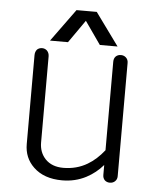

<svg xmlns="http://www.w3.org/2000/svg" viewBox="-52 -760 688 821"><g transform="rotate(5 291.5 -349.0)"><path d="M480.5 -21.5V-507.8Q480.5 -522.5 470.7 -531.2Q461.9 -539.1 449.2 -539.1Q436.5 -539.1 427.7 -531.2Q418.9 -522.5 418.9 -507.8V-127.9Q386.7 -86.9 348.6 -64.5Q302.7 -37.1 245.1 -37.1Q196.3 -37.1 168 -66.4Q141.6 -94.7 141.6 -136.7V-505.9Q141.6 -521.5 131.8 -531.2Q123 -539.1 111.3 -539.1Q98.6 -539.1 89.8 -531.2Q81.1 -521.5 81.1 -505.9V-125Q81.1 -65.4 122.1 -26.4Q167 16.6 245.1 16.6Q300.8 16.6 347.7 -7.8Q388.7 -29.3 418.9 -64.5V-21.5Q418.9 -7.8 427.7 1Q436.5 8.8 449.2 8.8Q461.9 8.8 470.7 1Q480.5 -7.8 480.5 -21.5ZM218.8 -574.2 287.1 -671.9 355.5 -574.2H431.6L330.1 -713.9H243.2L141.6 -574.2Z"/></g></svg>

Font: Gulim
Style: Regular
Weight: 400
Version: Version 2.21